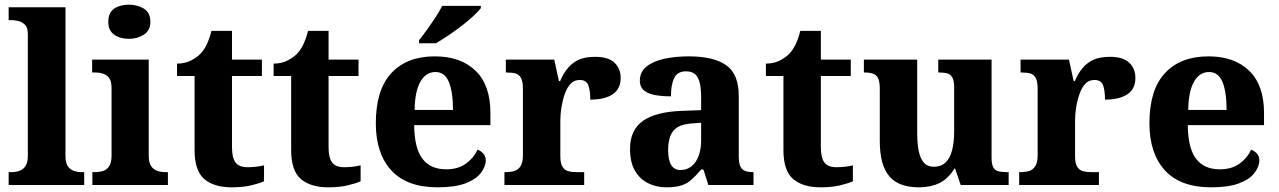

<svg xmlns="http://www.w3.org/2000/svg" viewBox="-20 -791 5467 821"><path d="M17 0V-55H30Q49 -55 64.5 -61Q80 -67 89.5 -82Q99 -97 99 -124V-645Q99 -673 87 -685Q75 -697 58.5 -701Q42 -705 29 -705H17V-760H260V-124Q260 -97 269 -82Q278 -67 294 -61Q310 -55 328 -55H340V0Z M375 0V-55H387Q406 -55 422 -60.5Q438 -66 447.5 -81.5Q457 -97 457 -125V-415Q457 -442.6 447.5 -456.3Q438 -470 422 -475.5Q406 -481 387 -481H374V-536H616V-124.3Q616 -97 625.5 -82Q635 -67 651 -61Q667 -55 686 -55H698V0ZM531.4 -625Q493 -625 468 -643Q443 -661 443 -697.5Q443 -736.9 468.2 -754Q493.3 -771 531 -771Q568 -771 595.5 -754Q623 -736.9 623 -697.5Q623 -661 595.5 -643Q568 -625 531.4 -625Z M971 10Q895 10 853.5 -25.5Q812 -61 812 -149V-466H737V-519Q771 -519 797 -532.5Q823 -546 838 -562Q853 -578 864.5 -602Q876 -626 884 -659H972V-536H1100V-466H972V-161Q972 -117 987 -96.5Q1002 -76 1038 -76Q1056 -76 1074.5 -78Q1093 -80 1109 -84V-16Q1093 -8 1056.5 1Q1020 10 971 10Z M1384 10Q1308 10 1266.5 -25.5Q1225 -61 1225 -149V-466H1150V-519Q1184 -519 1210 -532.5Q1236 -546 1251 -562Q1266 -578 1277.5 -602Q1289 -626 1297 -659H1385V-536H1513V-466H1385V-161Q1385 -117 1400 -96.5Q1415 -76 1451 -76Q1469 -76 1487.5 -78Q1506 -80 1522 -84V-16Q1506 -8 1469.5 1Q1433 10 1384 10Z M1851 10Q1720 10 1653.5 -62.2Q1587 -134.5 1587 -264Q1587 -407 1653.5 -478.5Q1720 -550 1839.3 -550Q1950 -550 2013.5 -488.5Q2077 -427 2077 -309V-256H1751Q1752 -157 1786.5 -112Q1821 -67 1887.7 -67Q1939 -67 1972.5 -91.4Q2006 -115.8 2022 -151Q2036 -146 2046.5 -134.5Q2057 -122.9 2057 -105Q2057 -79 2036.2 -51.5Q2015.3 -24 1970.1 -7Q1925 10 1851 10ZM1917 -321Q1917 -397.5 1899.5 -440.2Q1882 -483 1842 -483Q1801 -483 1777.5 -441.5Q1754 -400 1753 -321ZM1772 -619Q1787.2 -638 1805.9 -664Q1824.5 -690 1842.2 -717Q1859.9 -744 1871 -766H2036V-756Q2026 -743 2004.7 -723Q1983.5 -703 1954.9 -681Q1926.3 -659 1897.3 -639.5Q1868.2 -620 1844 -606H1772Z M2137 0V-55H2142Q2164 -55 2180 -60Q2196 -65 2206 -80.5Q2216 -96 2216 -127V-413Q2216 -443 2207.5 -458Q2199 -473 2184 -477Q2169 -481 2146 -481H2143V-536H2350L2370 -444H2375Q2389 -478 2409.5 -501.5Q2430 -525 2457 -536.5Q2484 -548 2525 -548Q2582 -548 2608 -522.5Q2634 -497 2634 -458Q2634 -411 2600 -388Q2566 -365 2504 -365Q2504 -405 2495.5 -427Q2487 -449 2459 -449Q2435 -449 2420 -433Q2405 -417 2395.5 -390.5Q2386 -364 2381 -333.5Q2376 -303 2376 -276V-122Q2376 -92 2385.5 -77.5Q2395 -63 2410 -59Q2425 -55 2445 -55H2478V0Z M2830 10Q2786 10 2750.5 -8Q2715 -26 2694.5 -62Q2674 -98 2674 -154Q2674 -235 2729 -274Q2784 -313 2897 -317L2978 -320V-373Q2978 -410 2972.5 -435Q2967 -460 2953 -473Q2939 -486 2913 -486Q2877 -486 2863 -457.5Q2849 -429 2849 -379Q2782 -379 2749 -394.5Q2716 -410 2716 -446Q2716 -483 2744 -506Q2772 -529 2819.5 -539.5Q2867 -550 2925 -550Q3032 -550 3085.5 -512Q3139 -474 3139 -380V-125Q3139 -97 3144.5 -82.5Q3150 -68 3163 -61.5Q3176 -55 3199 -55H3202V0H3009L2988 -66H2978Q2956 -40 2936.5 -22.5Q2917 -5 2892 2.5Q2867 10 2830 10ZM2890 -64Q2917 -64 2937 -80Q2957 -96 2967.5 -124.5Q2978 -153 2978 -190V-266L2936 -263Q2898 -260 2877 -247Q2856 -234 2846.5 -209.5Q2837 -185 2837 -150Q2837 -107 2850 -85.5Q2863 -64 2890 -64Z M3489 10Q3413 10 3371.5 -25.5Q3330 -61 3330 -149V-466H3255V-519Q3289 -519 3315 -532.5Q3341 -546 3356 -562Q3371 -578 3382.5 -602Q3394 -626 3402 -659H3490V-536H3618V-466H3490V-161Q3490 -117 3505 -96.5Q3520 -76 3556 -76Q3574 -76 3592.5 -78Q3611 -80 3627 -84V-16Q3611 -8 3574.5 1Q3538 10 3489 10Z M3909 10Q3822 10 3782 -38Q3742 -86 3742 -188V-411Q3742 -439 3736 -454Q3730 -469 3715.5 -475Q3701 -481 3677 -481H3674V-536H3902V-220Q3902 -178 3908.5 -145.5Q3915 -113 3930.5 -95.5Q3946 -78 3973 -78Q4004 -78 4023 -96Q4042 -114 4051 -148Q4060 -182 4060 -228V-419Q4060 -447 4051.5 -461Q4043 -475 4028 -478Q4013 -481 3995 -481H3992V-536H4220V-116Q4220 -88 4228 -74.5Q4236 -61 4251 -58Q4266 -55 4285 -55H4293V0H4088L4064 -70H4061Q4035 -27 3997.5 -8.5Q3960 10 3909 10Z M4338 0V-55H4343Q4365 -55 4381 -60Q4397 -65 4407 -80.5Q4417 -96 4417 -127V-413Q4417 -443 4408.5 -458Q4400 -473 4385 -477Q4370 -481 4347 -481H4344V-536H4551L4571 -444H4576Q4590 -478 4610.5 -501.5Q4631 -525 4658 -536.5Q4685 -548 4726 -548Q4783 -548 4809 -522.5Q4835 -497 4835 -458Q4835 -411 4801 -388Q4767 -365 4705 -365Q4705 -405 4696.5 -427Q4688 -449 4660 -449Q4636 -449 4621 -433Q4606 -417 4596.5 -390.5Q4587 -364 4582 -333.5Q4577 -303 4577 -276V-122Q4577 -92 4586.5 -77.5Q4596 -63 4611 -59Q4626 -55 4646 -55H4679V0Z M5159 10Q5028 10 4961.5 -62.2Q4895 -134.5 4895 -264Q4895 -407 4961.5 -478.5Q5028 -550 5147.3 -550Q5258 -550 5321.5 -488.5Q5385 -427 5385 -309V-256H5059Q5060 -157 5094.5 -112Q5129 -67 5195.7 -67Q5247 -67 5280.5 -91.4Q5314 -115.8 5330 -151Q5344 -146 5354.5 -134.5Q5365 -122.9 5365 -105Q5365 -79 5344.2 -51.5Q5323.3 -24 5278.1 -7Q5233 10 5159 10ZM5225 -321Q5225 -397.5 5207.5 -440.2Q5190 -483 5150 -483Q5109 -483 5085.5 -441.5Q5062 -400 5061 -321Z"/></svg>

Font: Noto Serif Hentaigana EL
Style: Regular
Weight: 400
Designer: Kazuhiro Yamada
Foundry: nipponia
Version: Version 1.000